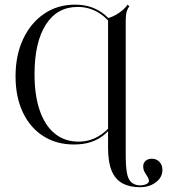

<svg xmlns="http://www.w3.org/2000/svg" viewBox="-20 -602 734 815"><path d="M293.5 11.3Q219.4 11.3 163.3 -24.6Q107.3 -60.5 76.6 -125.8Q46 -191.1 46 -278.2Q46 -367.7 78.2 -436.3Q110.5 -504.8 167.3 -543.5Q224.2 -582.3 298.4 -582.3Q337.9 -582.3 369 -571Q400 -559.7 423 -540.7Q446 -521.8 462.1 -498.4L457.3 -491.1Q431.5 -529.8 393.1 -551.2Q354.8 -572.6 309.7 -572.6Q222.6 -572.6 174.6 -497.6Q126.6 -422.6 126.6 -287.1Q126.6 -196.8 148.8 -132.7Q171 -68.5 212.9 -34.7Q254.8 -0.8 313.7 -0.8Q356.5 -0.8 393.5 -21Q430.6 -41.1 456.5 -76.6L458.1 -67.7Q441.1 -45.2 418.5 -27Q396 -8.9 365.3 1.2Q334.7 11.3 293.5 11.3ZM438.7 -201.6V-525Q455.6 -529.8 471.4 -538.7Q487.1 -547.6 500.4 -558.9Q513.7 -570.2 521.8 -582.3L529 -575Q523.4 -567.7 520.2 -559.7Q516.9 -551.6 515.3 -540.3Q513.7 -529 513.7 -513.7V-201.6ZM575 192.7Q530.6 192.7 500 176.2Q469.4 159.7 454 123Q438.7 86.3 438.7 25.8V-201.6H513.7V63.7Q513.7 136.3 528.6 160.5Q543.5 184.7 575.8 184.7Q590.3 184.7 601.2 179.4Q612.1 174.2 612.1 166.1Q612.1 157.3 606 148.4Q600 139.5 594 128.6Q587.9 117.7 587.9 104Q587.9 89.5 598 80.6Q608.1 71.8 624.2 71.8Q644.4 71.8 656.9 85.1Q669.4 98.4 669.4 119.4Q669.4 150.8 641.5 171.8Q613.7 192.7 575 192.7Z"/></svg>

Font: Playfair 144pt SemiCondensed Light
Style: Regular
Weight: 300
Width: 4
Designer: Claus Eggers Sørensen
Foundry: Claus Eggers Sørensen
Version: Version 2.203